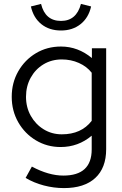

<svg xmlns="http://www.w3.org/2000/svg" viewBox="-20 -748 626 982"><path d="M307 214Q255 214 204 200.5Q153 187 111 162L143 104Q229 150 304 150Q449 150 449 16V-54Q380 4 290 4Q221 4 164 -30Q107 -64 73.5 -122.5Q40 -181 40 -253Q40 -325 73.5 -383.5Q107 -442 164 -476Q221 -510 292 -510Q379 -510 450 -451V-501H523V15Q523 111 467 162.5Q411 214 307 214ZM296 -61Q396 -61 449 -130V-376Q424 -408 383.5 -426Q343 -444 296 -444Q244 -444 202.5 -419Q161 -394 137 -350.5Q113 -307 113 -253Q113 -199 137.5 -155.5Q162 -112 203.5 -86.5Q245 -61 296 -61ZM292 -592Q232 -592 191.5 -624.5Q151 -657 138 -715L190 -728Q211 -641 292 -641Q371 -641 394 -728L446 -715Q433 -657 392 -624.5Q351 -592 292 -592Z"/></svg>

Font: Red Hat Display VF
Style: Regular
Weight: 300
Designer: Pentagram, MCKL
Foundry: Pentagram, MCKL
Version: Version 1.023